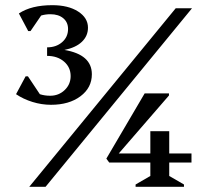

<svg xmlns="http://www.w3.org/2000/svg" viewBox="-20 -722 813 742"><path d="M177 -317Q141 -317 105.5 -328Q70 -339 42 -358L79 -427H88L134 -358Q152 -352 174 -352Q207 -352 230 -374Q253 -396 253 -428Q253 -462 227.5 -484Q202 -506 162 -506V-539Q197 -539 220 -559Q243 -579 243 -610Q243 -636 224.5 -651.5Q206 -667 175 -667Q156 -667 139 -662L98 -602H89L53 -670Q101 -702 182 -702Q244 -702 282 -677.5Q320 -653 320 -615Q320 -583 296.5 -560.5Q273 -538 229 -529Q335 -511 335 -435Q335 -383 291 -350Q247 -317 177 -317ZM93 0 659 -690H722L156 0ZM402 -94 391 -109 539 -361H633V-353L439 -129H561V-215H634V-129H720V-94H634V-42L691 -9V0H504V-9L561 -42V-94Z"/></svg>

Font: Platypi
Style: Regular
Weight: 400
Designer: David Sargent
Foundry: Bolt Cutter Type
Version: Version 1.200; ttfautohint (v1.8.4.7-5d5b)